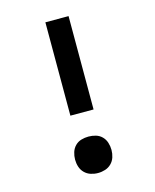

<svg xmlns="http://www.w3.org/2000/svg" viewBox="-112 -812 724 896"><g transform="rotate(-15 250.0 -363.5)"><path d="M306 -284H194V-735H306ZM250 8Q232 8 215 2.5Q198 -3 185.5 -15.5Q173 -28 167.5 -45Q162 -62 162 -80Q162 -98 167.5 -115.5Q173 -133 185.5 -145.5Q198 -158 215 -163Q232 -168 250 -168Q268 -168 285 -163Q302 -158 314.5 -145.5Q327 -133 332.5 -115.5Q338 -98 338 -80Q338 -62 332.5 -45Q327 -28 314.5 -15.5Q302 -3 285 2.5Q268 8 250 8Z"/></g></svg>

Font: Iosevka Fixed
Style: Bold
Weight: 700
Monospace: yes
Designer: Belleve Invis
Foundry: Belleve Invis
Version: Version 32.3.0